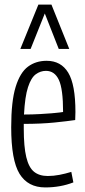

<svg xmlns="http://www.w3.org/2000/svg" viewBox="-20 -810 374 840"><path d="M178 10Q102 10 65.5 -49.5Q29 -109 29 -253Q29 -367 48.5 -430Q68 -493 102.5 -518.5Q137 -544 184 -544Q247 -544 278.5 -492Q310 -440 310 -320Q310 -314 309.5 -302Q309 -290 309 -285Q278 -280 218.5 -274Q159 -268 84 -268Q84 -259 84 -247Q84 -168 95 -122.5Q106 -77 129 -58.5Q152 -40 189 -40Q214 -40 240 -45Q266 -50 292 -58L301 -12Q244 10 178 10ZM85 -309Q121 -309 156 -311Q191 -313 218 -315.5Q245 -318 256 -320Q256 -421 237.5 -460.5Q219 -500 181 -500Q157 -500 136.5 -485Q116 -470 102.5 -428.5Q89 -387 85 -309ZM69 -596 148 -790H205L283 -596H237L176 -751L114 -596Z"/></svg>

Font: Georama Condensed Light
Style: Regular
Weight: 300
Width: 3
Designer: Jean-Baptiste Levee
Foundry: Production Type
Version: Version 1.000